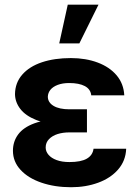

<svg xmlns="http://www.w3.org/2000/svg" viewBox="-20 -783 588 813"><path d="M348.2 -278V-222.4H273.6Q246.2 -222.4 223.9 -215.4Q201.5 -208.3 187.5 -193.8Q173.4 -179.4 173.4 -158.4Q173.4 -141.7 185.4 -127.6Q197.4 -113.4 220 -105.1Q242.6 -96.8 273.9 -96.8Q322.7 -96.8 347.5 -111.1Q372.4 -125.4 376.1 -153.2H514.3Q512.3 -102.2 480.2 -65.3Q448.1 -28.5 395.8 -9.4Q343.5 9.8 281 9.8Q211.8 9.8 155.5 -9.5Q99.3 -28.7 67.1 -63.7Q34.8 -98.6 34.8 -144.7Q34.8 -183.8 56.9 -213.7Q78.9 -243.5 125.6 -260.8Q172.2 -278 243.3 -278ZM43.5 -384.2Q44 -432.5 74.3 -467.1Q104.6 -501.7 157.7 -519.4Q210.8 -537.1 280.2 -537.1Q342.9 -537.1 393.5 -518.2Q444.1 -499.3 474 -463.8Q503.8 -428.3 506.2 -379.4H366.4Q363.5 -405.5 339.2 -418.5Q314.8 -431.4 273 -431.4Q245 -431.4 224.5 -423.6Q204 -415.8 193.5 -402.8Q183 -389.8 182.5 -373.1Q183 -348.8 207.1 -334.5Q231.2 -320.2 273.6 -320.2H348.2V-257.2H243.3Q177.5 -257.2 132.7 -275.2Q88 -293.1 66 -321.8Q44 -350.4 43.5 -384.2ZM266.9 -763.1H397L316 -599.2H230.8Z"/></svg>

Font: Pretendard GOV Variable
Style: Regular
Weight: 400
Designer: Base glyphs from Inter by Rasmus Andersson; Hangul glyphs from Noto Sans CJK(Source Han Sans) by Jang Soo-young and Kang
Foundry: Kil Hyung-jin
Version: Version 1.307;Glyphs 3.2 (3192)